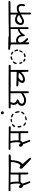

<svg xmlns="http://www.w3.org/2000/svg" viewBox="1912 -2694 775 4646"><g transform="rotate(-90 2300.0 -370.5)"><path d="M423.3 -72.8Q423.8 -72.8 427 -72.8Q430.2 -72.8 434.6 -74Q439 -75.2 442.9 -78.1L449.2 -89.8L446.3 -502L503.4 -498.5Q512.7 -497.1 521.5 -497.1Q543.9 -497.1 563.5 -505.4L568.4 -517.6Q568.8 -520 568.8 -522.9Q568.8 -531.7 564 -539.1L551.3 -545.4L13.7 -550.3L2 -544.4L-2.9 -533.2Q-3.4 -531.2 -3.4 -528.8Q-3.4 -518.6 2 -512.2Q9.8 -505.9 18.6 -504.4L162.1 -506.3Q183.6 -430.2 183.6 -356.4Q183.6 -339.8 182.6 -322.8Q180.7 -287.6 167 -266.6L161.1 -258.3Q149.9 -272 146 -275.9Q142.1 -279.8 139.4 -282.2Q136.7 -284.7 134 -286.6Q131.3 -288.6 128.7 -290.3Q126 -292 123.5 -293.5Q113.3 -298.3 102.5 -298.3Q91.3 -298.3 83.5 -290.5Q72.3 -279.3 72.3 -260.3Q72.3 -238.8 92.8 -218.3Q108.9 -202.1 129.4 -199.7L133.8 -199.2Q150.9 -153.8 165.8 -112.1Q180.7 -70.3 200.2 -31.7L213.4 -24.9Q215.3 -24.4 216.8 -24.4Q226.6 -24.4 232.9 -29.8L238.8 -41Q226.6 -82 210.7 -121.3Q194.8 -160.6 179.7 -214.4Q187.5 -221.2 191.4 -225.1Q205.6 -239.3 216.8 -258.3L218.8 -262.2L401.4 -260.3L402.3 -102.5Q402.3 -88.4 410.2 -79.1ZM228.5 -307.1Q228.5 -325.7 228.5 -344Q228.5 -362.3 227.5 -387.5Q226.6 -412.6 223.6 -430.7Q217.8 -467.3 210.4 -506.3L401.4 -504.4L399.4 -307.1Z M806.6 -25.9Q806.6 -37.1 799.3 -45.9L653.3 -212.4L659.7 -216.8Q683.6 -233.4 703.1 -269.8Q722.7 -306.2 735.1 -366.5Q747.6 -426.8 748.5 -488.3V-495.1L833 -498.5Q859.4 -499.5 880.4 -508.8L886.2 -520.5Q886.7 -522.5 886.7 -524.4Q886.7 -535.2 881.3 -542L868.2 -548.3L544.4 -546.4Q541.5 -546.9 539.1 -546.9Q529.3 -546.9 522.5 -541.5L516.1 -527.3Q516.1 -526.9 516.1 -525.9Q516.1 -514.2 522 -504.9Q529.8 -499 539.6 -497.6L701.2 -495.6Q702.1 -481 702.1 -473.1Q702.1 -433.6 693.4 -397Q676.8 -328.1 659.7 -299.8Q648.4 -281.2 633.3 -272.5Q624 -266.6 615.2 -266.6Q606.9 -266.6 599.6 -272Q586.9 -280.3 571.8 -283.7Q568.8 -284.7 565.9 -284.7Q557.6 -284.7 552.2 -278.8Q543 -270 541 -252Q540.5 -250 540.5 -247.6Q540.5 -232.4 552.2 -217.8Q740.7 -30.3 778.8 -4.9L783.2 -2.9Q792 -4.4 799.8 -9.8L806.2 -22.5Q806.6 -24.4 806.6 -25.9Z M1423.3 -72.8Q1423.8 -72.8 1427 -72.8Q1430.2 -72.8 1434.6 -74Q1439 -75.2 1442.9 -78.1L1449.2 -89.8L1446.3 -502L1503.4 -498.5Q1512.7 -497.1 1521.5 -497.1Q1543.9 -497.1 1563.5 -505.4L1568.4 -517.6Q1568.8 -520 1568.8 -522.9Q1568.8 -531.7 1564 -539.1L1551.3 -545.4L1013.7 -550.3L1002 -544.4L997.1 -533.2Q996.6 -531.2 996.6 -528.8Q996.6 -518.6 1002 -512.2Q1009.8 -505.9 1018.6 -504.4L1162.1 -506.3Q1183.6 -430.2 1183.6 -356.4Q1183.6 -339.8 1182.6 -322.8Q1180.7 -287.6 1167 -266.6L1161.1 -258.3Q1149.9 -272 1146 -275.9Q1142.1 -279.8 1139.4 -282.2Q1136.7 -284.7 1134 -286.6Q1131.3 -288.6 1128.7 -290.3Q1126 -292 1123.5 -293.5Q1113.3 -298.3 1102.5 -298.3Q1091.3 -298.3 1083.5 -290.5Q1072.3 -279.3 1072.3 -260.3Q1072.3 -238.8 1092.8 -218.3Q1108.9 -202.1 1129.4 -199.7L1133.8 -199.2Q1150.9 -153.8 1165.8 -112.1Q1180.7 -70.3 1200.2 -31.7L1213.4 -24.9Q1215.3 -24.4 1216.8 -24.4Q1226.6 -24.4 1232.9 -29.8L1238.8 -41Q1226.6 -82 1210.7 -121.3Q1194.8 -160.6 1179.7 -214.4Q1187.5 -221.2 1191.4 -225.1Q1205.6 -239.3 1216.8 -258.3L1218.8 -262.2L1401.4 -260.3L1402.3 -102.5Q1402.3 -88.4 1410.2 -79.1ZM1228.5 -307.1Q1228.5 -325.7 1228.5 -344Q1228.5 -362.3 1227.5 -387.5Q1226.6 -412.6 1223.6 -430.7Q1217.8 -467.3 1210.4 -506.3L1401.4 -504.4L1399.4 -307.1Z M1812 -144Q1808.6 -150.9 1801.8 -154.8Q1763.2 -149.9 1725.6 -141.1L1713.9 -127.9Q1713.9 -126.5 1713.9 -125.5Q1713.9 -119.6 1716.8 -115.2L1731.4 -107.4Q1799.8 -125 1812 -135.3ZM1579.6 -184.6Q1579.1 -183.1 1579.1 -180.9Q1579.1 -178.7 1580.1 -175.3Q1581.1 -168 1586.9 -160.6Q1613.3 -139.6 1642.1 -128.9L1649.4 -129.9Q1657.2 -133.3 1660.6 -140.1V-149.4Q1648.4 -162.1 1630.9 -171.9Q1613.3 -181.6 1598.6 -195.8H1590.3Q1583 -192.4 1579.6 -184.6ZM1907.2 -245.1Q1899.9 -245.1 1894.5 -241.7L1852.5 -185.5Q1852.5 -184.1 1852.5 -183.1Q1852.5 -177.2 1855.5 -172.9L1869.1 -165L1874 -166Q1906.7 -188.5 1921.4 -224.1V-233.9Q1918 -241.2 1911.1 -244.6Q1909.2 -245.1 1907.2 -245.1ZM1558.1 -334Q1550.3 -334 1543.9 -329.1L1537.6 -314.5Q1536.6 -307.1 1536.6 -299.8Q1536.6 -271 1550.3 -247.6L1564.9 -239.7L1572.3 -240.7Q1578.6 -243.7 1582 -250.5Q1572.8 -288.6 1572.8 -322.8Q1569.3 -330.1 1561.5 -333.5Q1560.1 -334 1558.1 -334ZM1894 -393.1Q1888.2 -389.6 1884.8 -382.8Q1890.1 -358.9 1895.8 -336.9Q1901.4 -314.9 1905.8 -291L1918.9 -284.2L1923.3 -285.2Q1931.2 -288.6 1935.1 -296.4Q1933.1 -337.4 1921.9 -373Q1918 -385.7 1906.2 -393.1ZM1567.4 -390.6Q1573.7 -390.6 1578.1 -393.6Q1594.7 -426.3 1622.6 -447.8V-456.5Q1619.1 -462.9 1611.3 -466.3Q1610.4 -466.3 1608.9 -466.3Q1585.4 -466.3 1565.9 -442.9Q1554.7 -428.7 1550.3 -411.1L1551.8 -402.3Q1555.7 -394.5 1563.5 -391.1Q1565.4 -390.6 1567.4 -390.6ZM1873 -446.8Q1873 -453.1 1869.6 -458Q1842.3 -480.5 1807.6 -489.7H1792.5Q1785.2 -486.3 1781.7 -478.5Q1781.2 -476.6 1781.2 -475.1Q1781.2 -469.2 1784.2 -464.8Q1801.8 -455.6 1815.4 -449.7Q1838.9 -439.9 1856.4 -430.7L1860.8 -431.6Q1869.1 -435.5 1872.6 -443.4Q1873 -445.3 1873 -446.8ZM1733.9 -504.4Q1693.4 -504.4 1663.1 -481.4Q1663.1 -480.5 1663.1 -479Q1663.1 -474.1 1666 -469.7L1679.7 -461.9Q1707 -471.2 1738.8 -471.2Q1746.1 -474.6 1749.5 -481.9V-493.7Q1746.1 -501 1738.8 -504.4Q1736.3 -504.4 1733.9 -504.4ZM1923.8 -721.7Q1912.1 -738.3 1891.6 -738.3Q1880.9 -738.3 1871.1 -731.9Q1857.4 -723.6 1857.4 -701.7Q1857.4 -687 1864.3 -678.7L1865.7 -677.2Q1874.5 -668.5 1892.6 -664.6Q1904.3 -664.6 1915.5 -671.9Q1923.3 -676.8 1926.8 -685.3Q1930.2 -693.8 1930.2 -702.9Q1930.2 -711.9 1923.8 -721.7Z M2392.6 -61.5Q2402.3 -61.5 2409.2 -66.9L2415.5 -80.1L2414.6 -503.4H2514.6L2526.9 -509.3L2534.7 -523.9Q2535.2 -525.4 2535.2 -527.3Q2535.2 -537.1 2529.8 -543.9L2516.1 -550.3L2019 -547.4L2006.3 -541.5L2000.5 -529.3Q2000.5 -528.3 2000.5 -525.1Q2000.5 -522 2001.7 -516.8Q2002.9 -511.7 2005.9 -506.8L2019 -500.5H2103L2098.6 -490.2Q2085 -457.5 2085 -424.3Q2085 -401.9 2091.3 -382.8Q2098.1 -362.3 2123 -338.4L2129.9 -331.5L2122.1 -326.7Q2070.3 -294.4 2065.9 -259.3Q2063 -238.3 2063 -224.6Q2063 -210.9 2064.9 -202.6Q2068.4 -184.1 2087.9 -164.6Q2107.4 -145 2139.2 -137.2Q2171.9 -128.4 2216.8 -128.4Q2237.8 -128.4 2273.4 -143.6Q2309.1 -158.7 2357.4 -189L2368.7 -195.8V-85.4Q2370.1 -75.7 2376 -68.4L2388.7 -62Q2390.6 -61.5 2392.6 -61.5ZM2368.7 -248Q2264.2 -181.2 2230.5 -178.2Q2215.3 -176.8 2207.8 -176.8Q2200.2 -176.8 2195.3 -177.2Q2183.1 -177.2 2169.9 -179.2Q2142.1 -183.6 2125.5 -199.7Q2113.8 -211.4 2113.8 -227.1Q2113.8 -235.4 2117.2 -244.6Q2125.5 -269.5 2143.1 -281.5Q2160.6 -293.5 2180.7 -300.8Q2198.2 -307.1 2216.8 -327.1Q2223.1 -334 2223.1 -337.9Q2223.1 -342.8 2210.9 -347.2Q2181.2 -357.9 2158.7 -375Q2133.8 -394 2133.8 -426.8Q2133.8 -455.6 2151.4 -501.5L2153.3 -506.3L2366.7 -504.4Z M2908.7 -68.4Q2918.5 -68.4 2924.8 -73.7L2931.2 -85.9V-500.5H3030.8Q3040.5 -502 3048.8 -507.8L3055.2 -520.5Q3055.7 -522.5 3055.7 -523.9Q3055.7 -534.2 3049.8 -542L3037.1 -548.3L2568.8 -550.3Q2564.5 -550.8 2560.5 -550.8Q2532.7 -550.8 2509.3 -540L2503.4 -529.3Q2503.4 -528.8 2503.4 -528.3Q2503.4 -516.1 2510.7 -506.8L2523.4 -500.5H2885.3L2884.3 -354L2565.9 -362.8Q2562 -363.8 2558.1 -363.8Q2547.4 -363.8 2539.1 -357.4L2532.7 -345.7Q2532.7 -344.7 2532.7 -344.2Q2532.7 -332.5 2538.1 -325.2Q2561.5 -314 2589.8 -312H2664.6L2655.3 -300.3Q2639.6 -281.2 2628.4 -260.7Q2617.7 -241.2 2616.2 -217.8Q2616.2 -216.3 2616.2 -215.3Q2616.2 -194.3 2636 -174.6Q2655.8 -154.8 2693.8 -154.8Q2733.9 -154.8 2771.2 -168.5Q2808.6 -182.1 2870.1 -237.8L2881.3 -248Q2886.2 -152.3 2886.2 -120.6Q2886.2 -110.8 2886 -106.9Q2885.7 -103 2885.7 -100.6Q2885.7 -85.4 2892.6 -75.2L2905.3 -68.8Q2907.2 -68.4 2908.7 -68.4ZM2699.2 -199.7Q2683.1 -199.7 2675.8 -211.9Q2671.4 -219.2 2671.4 -228.5Q2671.4 -243.7 2686 -260.7Q2713.9 -293.5 2738.8 -305.2Q2748 -309.6 2759.3 -312L2862.3 -304.2Q2844.7 -280.3 2835.7 -269.5Q2826.7 -258.8 2821.3 -253.4Q2815.9 -248 2813.7 -246.1Q2811.5 -244.1 2809.6 -242.2Q2807.6 -240.2 2805.7 -238.8Q2798.3 -232.9 2796.4 -231.9Q2752.4 -209 2708.5 -200.7Q2703.6 -199.7 2699.2 -199.7Z M3576.2 -50.8Q3586.4 -50.8 3593.8 -56.6L3600.1 -68.8L3595.2 -507.3H3728Q3737.8 -508.3 3746.1 -513.7L3752.4 -526.4Q3752.9 -528.3 3752.9 -530.3Q3752.9 -532.2 3752.7 -533.7Q3752.4 -535.2 3752.2 -536.9Q3752 -538.6 3751.5 -540Q3751 -541.5 3750.5 -543Q3749 -545.4 3747.1 -547.9L3734.4 -554.2L3475.6 -559.1Q3466.8 -560.5 3458.5 -560.5Q3439 -560.5 3422.4 -553.2L3416.5 -540Q3416 -538.1 3416 -535.2Q3416 -526.4 3421.4 -520Q3447.8 -510.3 3478.8 -509.3Q3509.8 -508.3 3541 -508.3H3548.3L3551.3 -100.6L3550.8 -93.3Q3550.8 -73.7 3560.1 -57.1L3572.3 -51.3Q3574.2 -50.8 3576.2 -50.8ZM3332.5 -177.2Q3329.1 -184.1 3322.3 -187.5Q3288.6 -180.2 3253.9 -173.8Q3246.1 -169.9 3242.7 -162.1Q3242.7 -161.6 3242.7 -160.6Q3242.7 -150.9 3247.1 -144.5L3261.7 -136.7L3312.5 -150.4Q3320.3 -152.8 3325 -157.5Q3329.6 -162.1 3332.5 -168ZM3130.4 -186.5Q3130.4 -173.3 3140.6 -163.1L3142.6 -161.1Q3157.2 -147.9 3181.2 -143.1L3190.4 -144Q3198.2 -147.5 3201.7 -155.3Q3202.1 -157.7 3202.1 -159.7Q3202.1 -166.5 3199.2 -170.4Q3185.5 -179.7 3150.4 -199.7H3141.1Q3133.8 -196.3 3130.4 -188.5Q3130.4 -187.5 3130.4 -186.5ZM3371.1 -207.5Q3395.5 -231 3407.2 -282.2Q3403.8 -289.6 3396.5 -292.5Q3394.5 -293 3393.1 -293Q3387.7 -293 3383.8 -290.5Q3370.6 -258.3 3352.1 -230V-218.3Q3355.5 -211.9 3363.3 -207.5ZM3097.2 -293Q3090.8 -293 3085.4 -290L3077.6 -274.9Q3079.1 -248 3096.7 -226.6L3112.8 -218.3L3117.2 -219.2Q3124 -222.2 3127.9 -229Q3118.7 -253.9 3115.2 -265.4Q3111.8 -276.9 3110.4 -280.3Q3106.4 -290 3100.6 -292.5Q3098.6 -293 3097.2 -293ZM3385.3 -409.7Q3378.9 -406.7 3375 -400.4Q3390.1 -366.2 3395 -328.1Q3398.4 -320.3 3405.8 -316.9H3415.5Q3422.9 -320.3 3426.3 -327.6Q3426.3 -361.3 3417 -382.3Q3408.7 -401.9 3396.5 -409.7ZM3122.1 -449.2Q3115.7 -449.2 3111.8 -445.8Q3097.7 -430.2 3086.4 -412.1Q3075.7 -395.5 3071.3 -376.5L3076.2 -360.4L3088.4 -354L3098.6 -357.9Q3110.4 -396 3137.2 -426.8V-439Q3133.8 -445.3 3126 -448.7Q3124 -449.2 3122.1 -449.2ZM3375.5 -450.2Q3375.5 -458 3372.6 -462.9Q3349.1 -482.4 3323.7 -493.7H3310.1Q3302.7 -490.2 3299.3 -482.4Q3298.8 -480.5 3298.8 -479.2Q3298.8 -478 3298.8 -476.1Q3299.3 -472.2 3301.8 -468.3L3354.5 -437H3364.7Q3372.1 -440.4 3375.5 -448.2Q3375.5 -449.2 3375.5 -450.2ZM3261.2 -494.6Q3257.8 -502 3250.5 -505.4Q3230 -505.4 3211.4 -499Q3192.9 -492.7 3177.7 -483.4L3173.3 -474.6Q3172.9 -472.7 3172.9 -470.7Q3172.9 -463.9 3176.3 -458.5L3188.5 -451.7Q3216.8 -468.8 3249 -472.2Q3257.8 -475.6 3261.2 -483.9Z M3938.5 -66.9Q3940.4 -66.4 3943.4 -66.4Q3952.1 -66.4 3958.5 -71.8Q3965.3 -80.1 3965.3 -91.8L3964.4 -503.4H4051.3Q4060.1 -504.4 4067.4 -509.8L4073.7 -521.5Q4074.2 -523.4 4074.2 -526.4Q4074.2 -534.7 4068.4 -541L4055.7 -548.3L3528.8 -540.5L3518.1 -535.6L3513.2 -523.4Q3512.7 -521.5 3512.7 -519.5Q3512.7 -510.3 3518.1 -504.4Q3524.4 -498.5 3533.7 -497.6L3921.4 -501.5L3922.4 -326.7Q3894 -321.8 3878.2 -316.4Q3862.3 -311 3853 -304.7Q3832.5 -290 3783.7 -253.4L3780.8 -263.7Q3776.4 -281.7 3768.6 -296.9Q3759.8 -314 3741.9 -330.6Q3724.1 -347.2 3707 -355.5Q3689 -364.3 3667.5 -367.7Q3657.2 -369.6 3646 -369.6Q3634.8 -369.6 3623 -367.7Q3601.1 -364.3 3585.9 -350.1Q3570.3 -335.4 3563.2 -320.6Q3556.2 -305.7 3553.2 -271Q3552.7 -267.1 3552.7 -263.7Q3552.7 -232.4 3573.7 -192.9Q3603.5 -137.2 3637.2 -103.5Q3654.8 -85.9 3670.4 -77.1Q3673.3 -77.1 3676.8 -77.1Q3686 -77.1 3693.4 -82L3698.7 -93.8Q3699.2 -95.7 3699.2 -97.7Q3699.2 -107.4 3693.8 -114.3Q3641.6 -163.6 3622.1 -195.8Q3602.5 -228 3597.7 -260.7Q3597.2 -265.6 3597.2 -271.7Q3597.2 -277.8 3598.6 -284.7Q3604 -302.7 3622.1 -312.5Q3642.6 -323.2 3659.7 -323.2Q3671.4 -323.2 3685.1 -317.4Q3700.2 -310.5 3713.9 -297.4Q3746.6 -264.2 3746.6 -201.7Q3746.6 -175.8 3751.5 -164.6L3762.7 -158.7Q3764.6 -158.2 3766.1 -158.2Q3775.4 -158.2 3781.7 -163.6Q3792 -188.5 3813.5 -214.4Q3835.4 -241.2 3851.6 -255.4Q3868.7 -270.5 3913.1 -282.2L3922.4 -285.2L3920.4 -95.7Q3920.4 -83 3926.8 -72.3Z M4296.4 -8.8Q4306.2 -8.8 4312.5 -13.7L4317.9 -25.9L4319.8 -273.4Q4342.8 -284.2 4354.7 -290Q4366.7 -295.9 4374 -298.3Q4387.7 -303.2 4403.3 -306.2Q4410.2 -307.1 4416.5 -307.1Q4435.1 -307.1 4452.1 -297.9Q4476.6 -285.2 4480 -260.3Q4481.4 -248.5 4481.4 -237.8Q4481.4 -227.1 4480.5 -219.2Q4479.5 -211.4 4478.5 -205.1Q4476.1 -191.9 4472.2 -180.2Q4471.7 -177.7 4471.7 -175.8Q4471.7 -165.5 4477.1 -159.2L4489.3 -152.8Q4491.2 -152.3 4493.2 -152.3Q4503.4 -152.3 4511.7 -158.2Q4527.8 -192.4 4527.8 -236.3Q4527.8 -256.3 4523.9 -275.4Q4518.6 -305.2 4497.8 -325.4Q4477.1 -345.7 4458.5 -349.1Q4447.8 -351.6 4432.6 -351.6Q4417.5 -351.6 4400.4 -350.1Q4362.3 -347.2 4328.6 -329.6L4317.9 -323.7L4316.9 -503.4L4578.6 -507.3Q4587.4 -508.8 4595.7 -514.6L4602.1 -526.4Q4602.5 -528.3 4602.5 -530.3Q4602.5 -540 4597.2 -546.9L4584 -553.2L4049.3 -549.3Q4046.4 -549.8 4044.4 -549.8Q4032.7 -549.8 4023.4 -543L4017.1 -529.3Q4017.1 -528.8 4017.1 -527.8Q4017.1 -516.6 4022.9 -508.8Q4029.8 -503.4 4039.6 -502.4H4272L4272.9 -354.5Q4226.6 -377 4206.1 -383.8Q4188.5 -389.6 4168.9 -392.6Q4157.7 -394.5 4146.5 -394.5Q4092.8 -394.5 4059.1 -360.8Q4044.4 -345.7 4035.2 -325.7Q4018.6 -289.6 4018.6 -258.8Q4018.6 -220.2 4046.9 -195.3Q4063.5 -181.2 4100.1 -178.2Q4104 -177.7 4108.4 -177.7Q4141.1 -177.7 4176.8 -197.8Q4218.3 -221.2 4274.9 -251.5L4272.9 -30.8Q4274.4 -22 4280.3 -14.6L4292 -9.3Q4293.9 -8.8 4296.4 -8.8ZM4153.3 -235.8Q4141.1 -226.6 4117.2 -226.6Q4109.4 -226.6 4103.5 -227.1Q4084.5 -228 4074.7 -237.8Q4066.9 -246.1 4066.9 -259.3Q4066.9 -275.4 4075.2 -292.5Q4082 -307.1 4094.7 -319.8Q4122.6 -347.7 4157.2 -347.7Q4181.2 -347.7 4209 -335Q4232.9 -323.7 4253.9 -304.2L4262.2 -296.4L4252 -292Q4227.1 -281.7 4202.4 -265.6Q4177.7 -249.5 4153.3 -235.8Z"/></g></svg>

Font: Bakudai
Style: ExtraLight
Weight: 200
Version: Version 1.48